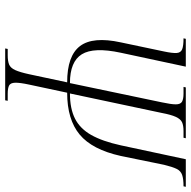

<svg xmlns="http://www.w3.org/2000/svg" viewBox="-18 -736 754 759"><g transform="rotate(90 359.5 -357.0)"><path d="M172 0 174 -10H199Q222 -10 235.5 -15.5Q249 -21 257.5 -39.5Q266 -58 274 -95L306 -245Q201 -245 162.5 -296Q124 -347 148 -457L184 -628Q191 -661 190 -677.5Q189 -694 175.5 -699.5Q162 -705 132 -705L134 -714H244L189 -457Q166 -350 195 -303Q224 -256 309 -256L385 -619Q393 -656 393 -674.5Q393 -693 382.5 -699Q372 -705 350 -705H324L326 -714H527L525 -705H499Q476 -705 463.5 -699Q451 -693 442.5 -674.5Q434 -656 427 -619L350 -256Q410 -256 449.5 -276Q489 -296 514 -340Q539 -384 555 -457L610 -714H719L717 -705Q688 -705 672 -699.5Q656 -694 648 -677.5Q640 -661 632 -628L597 -457Q572 -344 512.5 -294.5Q453 -245 347 -245L315 -95Q307 -58 307.5 -39.5Q308 -21 318.5 -15.5Q329 -10 351 -10H379L377 0Z"/></g></svg>

Font: Noto Serif Display Condensed ExtraLight
Style: Italic
Weight: 200
Width: 3
Italic angle: -12°
Designer: Monotype Design Team
Foundry: Monotype Imaging Inc.
Version: Version 2.009